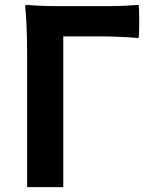

<svg xmlns="http://www.w3.org/2000/svg" viewBox="-20 -766 624 786"><path d="M91 -370V0H239V-617H393C445 -617 509 -614 547 -610C551 -617 551 -741 547 -746C509 -743 471 -741 433 -741H319H205C167 -741 119 -743 91 -746C88 -746 83 -746 83 -741C88 -695 91 -619 91 -556V-370Z"/></svg>

Font: GenSekiGothic2 TW B
Style: Regular
Weight: 700
Version: Version 2.100;PS 2.1;hotconv 16.6.51;makeotf.lib2.5.65220 DE